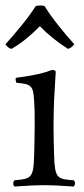

<svg xmlns="http://www.w3.org/2000/svg" viewBox="-22 -678 309 703"><path d="M176 -109C175 -139 174 -190 174 -220C174 -250 175 -281 176 -311C179 -361 182 -415 182 -415C182 -419 177 -422 169 -422C141 -411 105 -402 36 -393C34 -387 36 -381 38 -375C93 -370 100 -365 103 -307C105 -277 105 -251 105 -221C105 -191 104 -139 103 -109C101 -26 92 -23 31 -18C25 -12 25 -1 31 5C57 3 110 0 140 0C171 0 218 3 248 5C254 -1 254 -12 248 -18C187 -22 179 -25 176 -109ZM141 -656C130 -659 120 -658 109 -656C80 -610 34 -556 -2 -516C4 -507 11 -501 20 -499C59 -521 92 -550 124 -582C154 -551 189 -523 227 -499C236 -501 245 -509 250 -516C214 -556 170 -609 141 -656Z"/></svg>

Font: Libertinus Serif Display
Style: Regular
Weight: 400
Designer: Philipp H. Poll, Khaled Hosny
Foundry: Caleb Maclennan
Version: Version 7.050;RELEASE